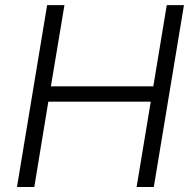

<svg xmlns="http://www.w3.org/2000/svg" viewBox="-20 -748 773 768"><path d="M47.9 0 168.5 -727.5H237.8L183.6 -402.8H593.3L647 -727.5H715.8L595.2 0H526.4L583 -341.3H173.3L117.2 0Z"/></svg>

Font: Inter 17pt Light
Style: Italic
Weight: 300
Italic angle: -9.3988°
Version: Version 4.001;git-66647c0bb